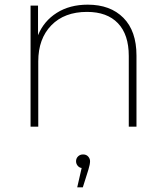

<svg xmlns="http://www.w3.org/2000/svg" viewBox="-20 -543 710 823"><path d="M565 -305V0H532V-303Q532 -395 485.5 -443.5Q439 -492 353 -492Q256 -492 200 -434.5Q144 -377 144 -280V0H111V-519H143V-392Q168 -453 223.5 -488Q279 -523 356 -523Q453 -523 509 -466.5Q565 -410 565 -305ZM366 148Q366 161 359 184L335 260H311L330 177Q320 176 313 167.5Q306 159 306 148Q306 136 314.5 127.5Q323 119 336 119Q350 119 358 128Q366 137 366 148Z"/></svg>

Font: Montserrat Alternates ExLight
Style: Regular
Weight: 275
Designer: Julieta Ulanovsky
Foundry: Julieta Ulanovsky
Version: Version 7.200